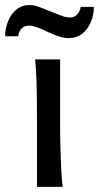

<svg xmlns="http://www.w3.org/2000/svg" viewBox="-20 -730 387 750"><path d="M214.8 -231.9Q214.8 -178.2 217.5 -107.2Q220.2 -36.1 224.6 0H124.5V-258.8Q124.5 -439 117.2 -498H214.8ZM93.8 -710.4Q109.4 -710.4 123.3 -706.1Q137.2 -701.7 162.1 -691.4L178.2 -685.1L189.9 -680.2Q216.8 -669.4 229.2 -665.5Q241.7 -661.6 253.9 -661.6Q270.5 -661.6 281.5 -673.6Q292.5 -685.5 295.4 -703.1H346.7Q346.7 -671.4 334.7 -643.3Q322.8 -615.2 300.8 -598.1Q278.8 -581.1 250 -581.1Q231.9 -581.1 212.9 -586.9Q193.8 -592.8 168.5 -604.5Q138.7 -618.7 122.1 -624.3Q105.5 -629.9 92.8 -629.9Q75.2 -629.9 64.2 -618.4Q53.2 -606.9 51.3 -588.4H0Q0 -618.7 11.5 -647Q22.9 -675.3 44.4 -692.9Q65.9 -710.4 93.8 -710.4Z"/></svg>

Font: Lesson One
Style: Regular
Weight: 400
Designer: But Ko, Victor Gaultney, Annie Olsen, Julie Remington, Don Collingsworth, Eric Hays, Becca Hirsbrunner
Version: Version 1.100